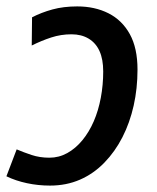

<svg xmlns="http://www.w3.org/2000/svg" viewBox="-28 -569 489 599"><path d="M128 10Q91 10 56 2.5Q21 -5 -8 -19L24 -103Q45 -94 70.5 -85.5Q96 -77 126 -77Q156 -77 182 -91.5Q208 -106 229 -131.5Q250 -157 264.5 -190.5Q279 -224 286.5 -264Q294 -304 294 -346Q294 -384 282.5 -409.5Q271 -435 248.5 -448.5Q226 -462 195 -462Q162 -462 131.5 -452Q101 -442 71 -427L72 -515Q101 -530 135.5 -539.5Q170 -549 213 -549Q268 -549 310.5 -527.5Q353 -506 377 -462.5Q401 -419 401 -352Q401 -293 389 -239.5Q377 -186 354 -141Q331 -96 297.5 -61.5Q264 -27 221.5 -8.5Q179 10 128 10Z"/></svg>

Font: Noto Sans Display Medium
Style: Italic
Weight: 500
Italic angle: -12°
Designer: Monotype Design Team
Foundry: Monotype Imaging Inc.
Version: Version 2.003